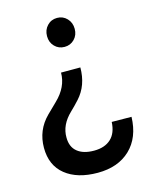

<svg xmlns="http://www.w3.org/2000/svg" viewBox="-108 -610 659 844"><g transform="rotate(-15 221.5 -188.0)"><path d="M278.8 -521Q296.9 -502 296.9 -473.6Q296.9 -445.3 278.8 -426.8Q260.7 -408.2 233.9 -408.2Q207 -408.2 189 -426.8Q170.9 -445.3 170.9 -473.6Q170.9 -502 189 -521Q207 -540 233.9 -540Q260.7 -540 278.8 -521ZM86.9 -139.2Q109.9 -162.1 132.8 -184.1Q189 -237.8 189 -303.2H276.9Q276.9 -221.7 228 -168Q208 -146 187.5 -126.5Q137.2 -78.6 138.2 -21Q138.2 22 165.5 43.9Q192.4 65.9 241.2 65.9Q290 65.9 317.9 40Q345.7 14.2 348.1 -36.1L438 -35.2Q435.1 58.6 379.9 111.3Q324.7 164.1 231.9 164.1Q139.2 164.1 85 120.6Q30.8 77.1 30.8 -2.9Q30.8 -83 86.9 -139.2Z"/></g></svg>

Font: TruenoRg
Style: Book
Weight: 400
Designer: Julieta Ulanovsky
Foundry: Julieta Ulanovsky
Version: Version 3.001b